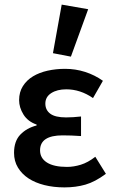

<svg xmlns="http://www.w3.org/2000/svg" viewBox="-20 -802 500 834"><path d="M260 12Q213 12 173 2Q133 -8 104 -27Q75 -46 58 -74Q41 -102 41 -138Q41 -189 68.5 -217.5Q96 -246 139 -257V-261Q101 -274 82 -304.5Q63 -335 63 -367Q63 -402 79.5 -428Q96 -454 123.5 -470.5Q151 -487 187 -495Q223 -503 263 -503Q308 -503 350 -489.5Q392 -476 427 -451L384 -376Q329 -414 268 -414Q228 -414 202.5 -397.5Q177 -381 177 -352Q177 -324 198.5 -308Q220 -292 267 -292Q282 -292 298 -293Q314 -294 332 -296V-211Q290 -214 252 -214Q154 -214 154 -149Q154 -115 184 -96Q214 -77 271 -77Q300 -77 331 -86.5Q362 -96 394 -121L440 -47Q393 -12 351 0Q309 12 260 12ZM210 -571 248 -782 363 -762 288 -556Z"/></svg>

Font: Giro Sans Semibold
Style: Regular
Weight: 600
Designer: Paul D. Hunt
Foundry: Adobe Systems Incorporated
Version: Version 1.000;PS 1.0;hotconv 1.0.88;makeotf.lib2.5.647800